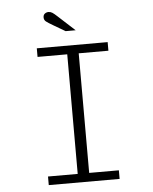

<svg xmlns="http://www.w3.org/2000/svg" viewBox="-57 -887 746 934"><g transform="rotate(-5 316.0 -419.5)"><path d="M143 0V-42H288V-626H143V-668H489V-626H344V-42H489V0ZM290 -739 232 -773Q208 -787 198.5 -794.5Q189 -802 189 -815Q189 -827 197 -833Q205 -839 215 -839Q225 -839 233.5 -833.5Q242 -828 256 -815L339 -739Z"/></g></svg>

Font: Atkinson Hyperlegible Mono ExtraLight
Style: Regular
Weight: 200
Monospace: yes
Designer: Elliott Scott, Megan Eiswerth, Linus Boman, Theodore Petrosky, Letters from Sweden
Foundry: Applied Design Works, Letters from Sweden
Version: Version 2.001